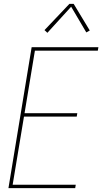

<svg xmlns="http://www.w3.org/2000/svg" viewBox="-20 -981 540 1001"><path d="M24 0 145 -735H493L490 -717H162L108 -391H383L380 -373H105L46 -18H375L372 0ZM227 -810 212 -824 342 -961H364L448 -822L430 -812L351 -946Z"/></svg>

Font: Iosevka SS04 Thin
Style: Italic
Weight: 100
Italic angle: -9°
Monospace: yes
Designer: Belleve Invis
Foundry: Belleve Invis
Version: Version 19.0.0; ttfautohint (v1.8.4)